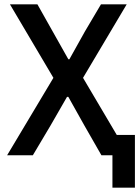

<svg xmlns="http://www.w3.org/2000/svg" viewBox="-20 -718 644 888"><path d="M500 150H604V-94H520L364 -358L566 -698H447L373 -573L301 -444H296L153 -698H26L227 -358L13 0H132L214 -138L290 -270H296L370 -138L449 0H500Z"/></svg>

Font: IBM Mono Medium
Style: Regular
Weight: 500
Monospace: yes
Designer: Mike Abbink, Paul van der Laan, Pieter van Rosmalen
Foundry: Bold Monday
Version: Version 2.3